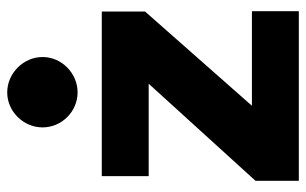

<svg xmlns="http://www.w3.org/2000/svg" viewBox="-178 -670 848 532"><g transform="rotate(-90 246.0 -404.0)"><path d="M11 0H481V-130H219L480 -426V-546H24V-416H280L11 -120ZM159 -710C159 -657 203 -613 256 -613C309 -613 354 -657 354 -710C354 -763 309 -808 256 -808C203 -808 159 -763 159 -710Z"/></g></svg>

Font: Mluvka ExtraBold
Style: Regular
Weight: 800
Designer: Modified by Jiří Krblich, Original typeface by Gumpita Rahayu
Foundry: Gumpita Rahayu & Jiří Krblich
Version: Version 2.000;Glyphs 3.1.1 (3134)